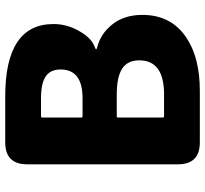

<svg xmlns="http://www.w3.org/2000/svg" viewBox="-45 -740 785 735"><g transform="rotate(-90 347.5 -372.5)"><path d="M170 0Q86 0 86 -84V-661Q86 -745 170 -745H346Q623 -745 623 -560Q623 -509 596.5 -462.5Q570 -416 539 -404Q526 -399 526 -397Q526 -395 537 -392Q586 -379 620 -337Q658 -291 658 -220Q658 -111 573 -53Q496 0 367 0ZM265 -142Q265 -137 270 -137H354Q484 -137 484 -232Q484 -277 452 -297.5Q420 -318 354 -318H270Q265 -318 265 -313ZM265 -454Q265 -449 270 -449H339Q449 -449 449 -533Q449 -572 422.5 -590Q396 -608 339 -608H270Q265 -608 265 -603Z"/></g></svg>

Font: Resource Han Rounded KR Heavy
Style: Regular
Weight: 900
Designer: Cyano Hao (round all glyphs); Ryoko NISHIZUKA 西塚涼子 (kana, bopomofo & ideographs); Paul D. Hunt (Latin, Greek & Cyrillic)
Foundry: Cyano Hao
Version: 0.990